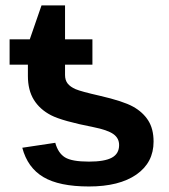

<svg xmlns="http://www.w3.org/2000/svg" viewBox="-20 -672 619 702"><path d="M82 -435.5H15.1V-528.3H88.9L131.8 -652.3H217.8V-528.3H317.9V-435.5H217.8V-397.9Q217.8 -378.9 227.3 -366.7Q236.8 -354.5 256.6 -345.9Q276.4 -337.4 345.2 -321.8Q430.2 -302.2 466.3 -282.2Q502.4 -262.2 522 -231.4Q541.5 -200.7 541.5 -154.3Q541.5 -77.6 478.8 -33.9Q416 9.8 305.2 9.8Q196.3 9.8 138.4 -24.7Q80.6 -59.1 61.5 -131.8L182.1 -149.9Q192.4 -112.3 217.5 -96.7Q242.7 -81.1 305.2 -81.1Q362.3 -81.1 388.9 -95.5Q415.5 -109.9 415.5 -141.6Q415.5 -167 394.3 -181.9Q373 -196.8 322.3 -207Q207.5 -229.5 166.5 -250.7Q125.5 -272 103.8 -307.1Q82 -342.3 82 -394.5Z"/></svg>

Font: Liberation Sans
Style: Bold
Weight: 700
Designer: Steve Matteson
Foundry: Ascender Corporation
Version: Version 2.1.5